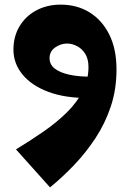

<svg xmlns="http://www.w3.org/2000/svg" viewBox="-20 -419 560 829"><path d="M196 390 49 226Q110 189 166.5 150Q223 111 267 68Q311 25 336.5 -24Q362 -73 362 -130Q362 -164 348 -186.5Q334 -209 312.5 -220Q291 -231 269 -231Q242 -231 218 -214Q194 -197 194 -168Q194 -140 217 -122.5Q240 -105 279.5 -96.5Q319 -88 368 -88L356 4Q258 4 187 -23Q116 -50 77 -97.5Q38 -145 38 -205Q38 -261 64 -305Q90 -349 136.5 -374Q183 -399 242 -399Q312 -399 366 -366Q420 -333 451.5 -270.5Q483 -208 483 -119Q483 -33 458.5 40.5Q434 114 392.5 177Q351 240 300.5 293Q250 346 196 390Z"/></svg>

Font: Marhey Light SemiBold
Style: Regular
Weight: 600
Version: Version 1.000